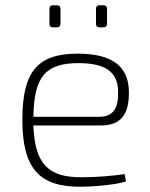

<svg xmlns="http://www.w3.org/2000/svg" viewBox="-20 -698 570 730"><path d="M181 -594H196C205 -594 210 -599 210 -608V-664C210 -673 205 -678 196 -678H181C172 -678 168 -673 168 -664V-608C168 -599 172 -594 181 -594ZM358 -594H373C382 -594 387 -599 387 -608V-664C387 -673 382 -678 373 -678H358C349 -678 345 -673 345 -664V-608C345 -599 349 -594 358 -594ZM289 -24C167 -24 112 -71 107 -221H364C442 -221 472 -266 470 -352C468 -446 406 -494 276 -494C125 -494 65 -429 65 -243C65 -59 128 12 284 12C337 12 423 4 459 -8L454 -36C413 -30 351 -24 289 -24ZM278 -458C379 -458 428 -426 429 -350C431 -291 413 -254 358 -254H107C109 -406 153 -458 278 -458Z"/></svg>

Font: Exo 2 Extra Light
Style: Regular
Weight: 250
Designer: Natanael Gama
Version: Version 1.001;PS 001.001;hotconv 1.0.88;makeotf.lib2.5.64775